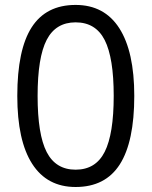

<svg xmlns="http://www.w3.org/2000/svg" viewBox="-20 -745 612 775"><path d="M522 -357.9Q522 -172.9 463.6 -81.5Q405.3 9.8 285.2 9.8Q169.9 9.8 109.9 -83.7Q49.8 -177.2 49.8 -357.9Q49.8 -544.4 107.9 -634.8Q166 -725.1 285.2 -725.1Q401.4 -725.1 461.7 -630.9Q522 -536.6 522 -357.9ZM131.8 -357.9Q131.8 -202.1 168.5 -131.1Q205.1 -60.1 285.2 -60.1Q366.2 -60.1 402.6 -132.1Q439 -204.1 439 -357.9Q439 -511.7 402.6 -583.3Q366.2 -654.8 285.2 -654.8Q205.1 -654.8 168.5 -584.2Q131.8 -513.7 131.8 -357.9Z"/></svg>

Font: f05545470
Style: Regular
Weight: 400
Foundry: Ascender Corporation
Version: Version 1.10